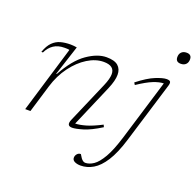

<svg xmlns="http://www.w3.org/2000/svg" viewBox="-161 -907 1332 1308"><g transform="rotate(20 505.0 -253.0)"><path d="M52.5 -404H41Q58 -452.5 83 -477.2Q108 -502 140.2 -510.8Q172.5 -519.5 211.5 -519.5Q222.5 -519.5 236 -518.2Q249.5 -517 257.5 -515L187 -298.5H191.5Q257 -418 332 -470Q407 -522 472 -522Q530 -522 556.2 -499Q582.5 -476 582.5 -434.5Q582.5 -392.5 556 -330L424.5 -24Q455.5 -24.5 499.5 -37Q543.5 -49.5 609.5 -83.5L617 -67.5Q543 -21 491 -5.5Q439 10 414 10Q370 10 391.5 -39.5L520.5 -338.5Q543.5 -392 543.5 -425Q543.5 -485.5 465 -485.5Q407 -485.5 348.5 -449.2Q290 -413 242.5 -348.8Q195 -284.5 169.5 -200.5L109 0H71L216 -481.5Q209 -484 199 -484.2Q189 -484.5 180.5 -484.5Q134 -484.5 102.8 -464Q71.5 -443.5 52.5 -404ZM923.5 -688Q923.5 -711 936.8 -724.2Q950 -737.5 973.5 -737.5Q1010.5 -737.5 1010.5 -702Q1010.5 -679 997.2 -665.8Q984 -652.5 960.5 -652.5Q923.5 -652.5 923.5 -688ZM797.5 -39.5Q766.5 62 728.2 121.8Q690 181.5 646.5 207Q603 232.5 556 232.5Q531 232.5 513.2 223.8Q495.5 215 495.5 197.5Q495.5 182 505.8 170Q516 158 531.5 158Q533 158 537 165.5Q541 173 548 183Q563.5 204 580 204Q609 204 639.8 183.2Q670.5 162.5 702.5 107.2Q734.5 52 765.5 -50.5L898.5 -487.5Q867 -487 824.2 -470Q781.5 -453 716.5 -409.5L707 -425Q777.5 -480.5 829.2 -501.2Q881 -522 907 -522Q929.5 -522 934.5 -512.8Q939.5 -503.5 933 -483Z"/></g></svg>

Font: Newsreader Caption ExtraLight
Style: Italic
Weight: 275
Italic angle: -17°
Designer: Hugues Gentile
Foundry: Production Type
Version: Version 1.001